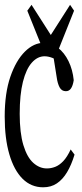

<svg xmlns="http://www.w3.org/2000/svg" viewBox="-23 -776 342 800"><path d="M156.7 4.4Q106.9 4.4 71 -31.2Q35.2 -66.9 15.9 -133.1Q-3.4 -199.2 -3.4 -290Q-3.4 -387.7 20 -455.8Q43.5 -523.9 80.6 -560.8Q117.7 -597.7 160.2 -597.7Q191.9 -597.7 218.5 -577.1Q245.1 -556.6 262.5 -521.2Q279.8 -485.8 284.2 -441.9Q280.8 -419.4 272.9 -407.7Q265.1 -396 251.5 -396Q233.9 -396 225.3 -412.1Q216.8 -428.2 213.4 -453.1L196.8 -557.6L230 -511.7Q212.4 -528.3 195.1 -534.9Q177.7 -541.5 162.6 -541.5Q133.3 -541.5 109.6 -514.9Q85.9 -488.3 72.5 -435.1Q59.1 -381.8 59.1 -301.8Q59.1 -221.7 74.5 -171.1Q89.8 -120.6 115.7 -97.4Q141.6 -74.2 172.4 -74.2Q189.9 -74.2 207 -80.8Q224.1 -87.4 240.5 -104.5Q256.8 -121.6 271.5 -153.3L287.6 -131.8Q274.4 -88.4 256.3 -58.3Q238.3 -28.3 214.1 -12Q189.9 4.4 156.7 4.4ZM108.4 -755.9 218.3 -584H159.2L269 -755.9L285.6 -731.4L214.8 -554.2H162.1L90.8 -731.4Z"/></svg>

Font: Scarab Serif
Style: Condensed
Weight: 400
Designer: John Roberts
Foundry: Scarab
Version: 1.0